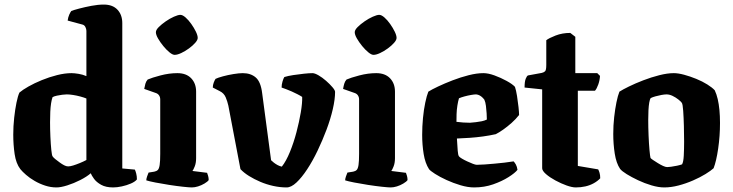

<svg xmlns="http://www.w3.org/2000/svg" viewBox="-20 -820 3208 840"><path d="M227 0Q202 0 177.5 -8Q153 -16 131.5 -28.5Q110 -41 94 -55Q78 -69 69 -80Q50 -105 44 -146Q38 -187 38 -231Q38 -268 42 -304.5Q46 -341 52 -370.5Q58 -400 65 -415Q79 -427 104.5 -441.5Q130 -456 163 -469.5Q196 -483 230 -491.5Q264 -500 293 -500Q305 -500 323.5 -497Q342 -494 358 -487V-685Q358 -693 353.5 -702Q349 -711 339 -713L276 -730Q278 -745 283 -756Q288 -767 292 -772Q302 -776 326.5 -782.5Q351 -789 380 -794.5Q409 -800 434 -800Q473 -800 494 -777.5Q515 -755 515 -719V-83L570 -78Q573 -72 576 -60.5Q579 -49 579 -35Q571 -25 552.5 -17Q534 -9 513 -4.5Q492 0 475 0Q443 0 422.5 -11.5Q402 -23 391.5 -37.5Q381 -52 377 -62Q360 -47 331.5 -32.5Q303 -18 274.5 -9Q246 0 227 0ZM278 -92Q287 -92 300 -96Q313 -100 329 -106.5Q345 -113 358 -120V-389Q349 -393 332.5 -397.5Q316 -402 300 -404.5Q284 -407 272 -407Q264 -407 252.5 -405.5Q241 -404 229 -401.5Q217 -399 210 -395Q206 -384 203.5 -368Q201 -352 200 -331Q199 -310 199 -285Q199 -255 200.5 -221.5Q202 -188 204.5 -164Q207 -140 210 -136Q214 -130 223 -123Q232 -116 241.5 -109Q251 -102 260.5 -97Q270 -92 278 -92Z M819 0Q808 0 780.5 -3Q753 -6 720.5 -11Q688 -16 660 -21.5Q632 -27 620 -31Q620 -38 623.5 -48Q627 -58 630 -65L655 -69Q665 -71 670.5 -76.5Q676 -82 678.5 -98Q681 -114 681 -147V-385Q681 -395 676 -402.5Q671 -410 662 -413L611 -431Q613 -443 616 -453.5Q619 -464 626 -472Q644 -480 682 -490Q720 -500 756 -500Q795 -500 816.5 -477.5Q838 -455 838 -419V-128Q838 -107 832 -92Q826 -77 822 -72L886 -64Q888 -59 890.5 -50.5Q893 -42 893 -32Q888 -25 874.5 -17Q861 -9 846.5 -4.5Q832 0 819 0ZM744 -580Q735 -580 721.5 -591Q708 -602 694.5 -618.5Q681 -635 671.5 -651.5Q662 -668 662 -679Q662 -689 674.5 -701.5Q687 -714 705 -726.5Q723 -739 741 -747Q759 -755 769 -755Q779 -755 792 -743.5Q805 -732 817 -715Q829 -698 837 -681.5Q845 -665 845 -654Q845 -645 834 -632.5Q823 -620 806.5 -608Q790 -596 773 -588Q756 -580 744 -580Z M1234 0Q1205 0 1175.5 -6.5Q1146 -13 1119 -24.5Q1092 -36 1069.5 -50Q1047 -64 1032 -80L979 -358Q975 -376 967.5 -394Q960 -412 942 -421L911 -437Q911 -448 915 -458.5Q919 -469 923 -475Q933 -480 955 -486Q977 -492 1001.5 -496Q1026 -500 1042 -500Q1077 -500 1099 -481Q1121 -462 1127 -412L1166 -119Q1171 -114 1178 -108.5Q1185 -103 1194 -98Q1203 -93 1213 -91Q1232 -115 1248.5 -155.5Q1265 -196 1277 -241.5Q1289 -287 1296 -328.5Q1303 -370 1302 -396Q1293 -402 1281 -408Q1269 -414 1256 -420Q1243 -426 1231.5 -430Q1220 -434 1212 -437Q1212 -450 1216 -463.5Q1220 -477 1224 -483Q1240 -488 1263 -491.5Q1286 -495 1309.5 -497.5Q1333 -500 1347 -500Q1357 -500 1373.5 -490.5Q1390 -481 1406.5 -466.5Q1423 -452 1434.5 -438.5Q1446 -425 1446 -418Q1446 -386 1436 -342.5Q1426 -299 1408.5 -252.5Q1391 -206 1369.5 -161Q1348 -116 1324 -79.5Q1300 -43 1277 -21.5Q1254 0 1234 0Z M1689 0Q1678 0 1650.5 -3Q1623 -6 1590.5 -11Q1558 -16 1530 -21.5Q1502 -27 1490 -31Q1490 -38 1493.5 -48Q1497 -58 1500 -65L1525 -69Q1535 -71 1540.5 -76.5Q1546 -82 1548.5 -98Q1551 -114 1551 -147V-385Q1551 -395 1546 -402.5Q1541 -410 1532 -413L1481 -431Q1483 -443 1486 -453.5Q1489 -464 1496 -472Q1514 -480 1552 -490Q1590 -500 1626 -500Q1665 -500 1686.5 -477.5Q1708 -455 1708 -419V-128Q1708 -107 1702 -92Q1696 -77 1692 -72L1756 -64Q1758 -59 1760.5 -50.5Q1763 -42 1763 -32Q1758 -25 1744.5 -17Q1731 -9 1716.5 -4.5Q1702 0 1689 0ZM1614 -580Q1605 -580 1591.5 -591Q1578 -602 1564.5 -618.5Q1551 -635 1541.5 -651.5Q1532 -668 1532 -679Q1532 -689 1544.5 -701.5Q1557 -714 1575 -726.5Q1593 -739 1611 -747Q1629 -755 1639 -755Q1649 -755 1662 -743.5Q1675 -732 1687 -715Q1699 -698 1707 -681.5Q1715 -665 1715 -654Q1715 -645 1704 -632.5Q1693 -620 1676.5 -608Q1660 -596 1643 -588Q1626 -580 1614 -580Z M2054 0Q2027 0 1995 -9.5Q1963 -19 1933.5 -32.5Q1904 -46 1883 -59.5Q1862 -73 1857 -80Q1840 -106 1833.5 -146.5Q1827 -187 1827 -230Q1827 -267 1830.5 -303.5Q1834 -340 1840.5 -371Q1847 -402 1854 -419Q1868 -428 1896.5 -441.5Q1925 -455 1960 -468.5Q1995 -482 2030.5 -491Q2066 -500 2095 -500Q2116 -500 2143.5 -490Q2171 -480 2196.5 -466Q2222 -452 2233 -440Q2238 -425 2242 -400Q2246 -375 2248.5 -351.5Q2251 -328 2251 -317Q2237 -299 2218.5 -282.5Q2200 -266 2181.5 -253Q2163 -240 2149 -233Q2122 -227 2093 -223Q2064 -219 2035 -217Q2006 -215 1979 -214Q1981 -180 1982.5 -160.5Q1984 -141 1988 -136Q1991 -132 2001 -126Q2011 -120 2024 -114Q2037 -108 2048.5 -103.5Q2060 -99 2066 -99Q2081 -99 2101 -100.5Q2121 -102 2143.5 -104Q2166 -106 2187.5 -108.5Q2209 -111 2227 -114Q2232 -109 2237 -100Q2242 -91 2244 -77Q2233 -63 2204.5 -45Q2176 -27 2137.5 -13.5Q2099 0 2054 0ZM2036 -283Q2049 -284 2062 -285.5Q2075 -287 2087.5 -289.5Q2100 -292 2110 -297Q2110 -308 2109 -324Q2108 -340 2106 -356.5Q2104 -373 2099 -384Q2093 -392 2086 -397.5Q2079 -403 2072.5 -405Q2066 -407 2062 -407Q2055 -407 2040.5 -404.5Q2026 -402 2011.5 -398Q1997 -394 1988 -390Q1984 -377 1981 -358Q1978 -339 1977.5 -320.5Q1977 -302 1977 -287Q1992 -285 2007 -284Q2022 -283 2036 -283Z M2499 0Q2483 0 2459 -8.5Q2435 -17 2410 -30.5Q2385 -44 2368.5 -58.5Q2352 -73 2352 -84V-429L2275 -437Q2275 -463 2280 -475.5Q2285 -488 2290 -490L2350 -501Q2359 -503 2364.5 -508Q2370 -513 2370 -536V-644Q2381 -653 2410.5 -664.5Q2440 -676 2475 -676L2497 -659V-500H2593L2605 -488Q2604 -469 2597.5 -450.5Q2591 -432 2583 -423H2508V-94L2597 -79Q2600 -74 2603 -64Q2606 -54 2606 -40Q2595 -28 2578 -18.5Q2561 -9 2541 -4.5Q2521 0 2499 0Z M2886 0Q2861 0 2830.5 -9Q2800 -18 2771.5 -31.5Q2743 -45 2722 -58Q2701 -71 2693 -81Q2676 -106 2669.5 -148Q2663 -190 2663 -234Q2663 -272 2667 -307.5Q2671 -343 2677 -372.5Q2683 -402 2690 -419Q2704 -428 2731.5 -441.5Q2759 -455 2794 -468.5Q2829 -482 2864.5 -491Q2900 -500 2928 -500Q2947 -500 2973 -493Q2999 -486 3026 -475Q3053 -464 3074.5 -450.5Q3096 -437 3107 -425Q3115 -408 3120 -386.5Q3125 -365 3127.5 -339Q3130 -313 3130 -282Q3130 -225 3122 -170Q3114 -115 3102 -84Q3090 -73 3066.5 -58.5Q3043 -44 3012 -30.5Q2981 -17 2948.5 -8.5Q2916 0 2886 0ZM2899 -89Q2904 -89 2916 -90.5Q2928 -92 2942 -95Q2956 -98 2964 -101Q2970 -111 2971.5 -139Q2973 -167 2973 -201Q2973 -232 2972 -269Q2971 -306 2969 -335Q2967 -364 2963 -370Q2959 -376 2947.5 -385Q2936 -394 2922.5 -400.5Q2909 -407 2896 -407Q2887 -407 2873.5 -404.5Q2860 -402 2847.5 -398.5Q2835 -395 2827 -391Q2823 -386 2820.5 -371.5Q2818 -357 2817 -337.5Q2816 -318 2816 -296Q2816 -264 2817.5 -227.5Q2819 -191 2821.5 -163.5Q2824 -136 2826 -129Q2828 -126 2837 -120Q2846 -114 2858 -106.5Q2870 -99 2881 -94Q2892 -89 2899 -89Z"/></svg>

Font: Texturina Medium 12pt ExtraBold
Style: Regular
Weight: 800
Version: Version 1.002